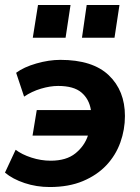

<svg xmlns="http://www.w3.org/2000/svg" viewBox="-21 -742 564 773"><path d="M179 11Q126 11 78 -5Q30 -21 -1 -47L42 -139Q67 -120 105.5 -107.5Q144 -95 183 -95Q246 -95 282.5 -124.5Q319 -154 333 -196H110L127 -299H345Q338 -343 307 -369.5Q276 -396 213 -396Q181 -396 144 -385Q107 -374 76 -353L44 -449Q75 -472 125.5 -486.5Q176 -501 222 -501Q352 -501 417 -439Q482 -377 482 -275Q482 -220 463.5 -168.5Q445 -117 407.5 -77Q370 -37 313 -13Q256 11 179 11ZM309 -590 328 -722H460L440 -590ZM111 -590 132 -722H263L243 -590Z"/></svg>

Font: Nunito Sans ExtraBold
Style: Italic
Weight: 800
Italic angle: -9°
Designer: Vernon Adams
Foundry: Vernon Adams
Version: Version 3.006; ttfautohint (v1.8.3)